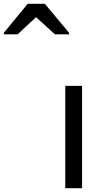

<svg xmlns="http://www.w3.org/2000/svg" viewBox="-257 -986 535 1006"><path d="M173 0H85V-536H173ZM-237 -806V-814L-112 -966H-22L105 -814V-806H31L-68 -896L-165 -806Z"/></svg>

Font: Noto Sans Tifinagh SIL
Style: Regular
Weight: 400
Designer: JamraPatel
Foundry: JamraPatel LLC
Version: Version 2.006; ttfautohint (v1.8.4.7-5d5b)